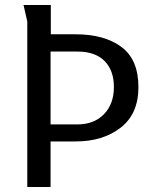

<svg xmlns="http://www.w3.org/2000/svg" viewBox="-20 -748 615 767"><path d="M182 -251H289Q356 -251 395.5 -292Q435 -333 435 -400Q435 -467 397.5 -504.5Q360 -542 290 -542H182ZM182 -1H89V-662L74 -728H183V-611H282Q397 -611 465 -560.5Q533 -510 533 -400Q533 -293 462 -238Q391 -183 283 -183H182Z"/></svg>

Font: Rosario
Style: Regular
Weight: 400
Designer: Hector Gatti
Foundry: Omnibus-Type
Version: Version 1.004